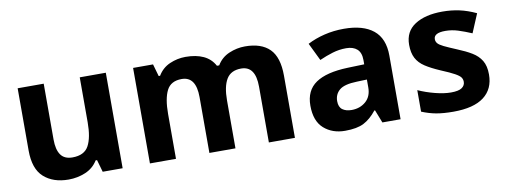

<svg xmlns="http://www.w3.org/2000/svg" viewBox="-52 -814 2843 1081"><g transform="rotate(-10 1370.0 -273.5)"><path d="M579 -546V0H465L445 -70H437Q411 -28 365.5 -9Q320 10 269 10Q181 10 128 -37.5Q75 -85 75 -190V-546H224V-227Q224 -169 245 -139Q266 -109 312 -109Q380 -109 405 -155.5Q430 -202 430 -289V-546Z M1376 -556Q1469 -556 1516.5 -508.5Q1564 -461 1564 -356V0H1415V-319Q1415 -437 1333 -437Q1274 -437 1249 -395Q1224 -353 1224 -274V0H1075V-319Q1075 -437 993 -437Q931 -437 907.5 -390.5Q884 -344 884 -257V0H735V-546H849L869 -476H877Q902 -518 945.5 -537Q989 -556 1036 -556Q1096 -556 1138 -536.5Q1180 -517 1202 -476H1215Q1240 -518 1284.5 -537Q1329 -556 1376 -556Z M1941 -557Q2051 -557 2109.5 -509.5Q2168 -462 2168 -364V0H2064L2035 -74H2031Q1996 -30 1957 -10Q1918 10 1850 10Q1777 10 1729 -32.5Q1681 -75 1681 -163Q1681 -250 1742 -291.5Q1803 -333 1925 -337L2020 -340V-364Q2020 -407 1997.5 -427Q1975 -447 1935 -447Q1895 -447 1857 -435.5Q1819 -424 1781 -407L1732 -508Q1776 -531 1829.5 -544Q1883 -557 1941 -557ZM1962 -251Q1890 -249 1862 -225Q1834 -201 1834 -162Q1834 -128 1854 -113.5Q1874 -99 1906 -99Q1954 -99 1987 -127.5Q2020 -156 2020 -208V-253Z M2702 -162Q2702 -79 2643.5 -34.5Q2585 10 2469 10Q2412 10 2371 2.5Q2330 -5 2289 -22V-145Q2333 -125 2384 -112Q2435 -99 2474 -99Q2518 -99 2536.5 -112Q2555 -125 2555 -146Q2555 -160 2547.5 -171Q2540 -182 2515 -196Q2490 -210 2437 -232Q2386 -254 2353 -275.5Q2320 -297 2304 -327.5Q2288 -358 2288 -404Q2288 -480 2347 -518Q2406 -556 2504 -556Q2555 -556 2601 -546Q2647 -536 2696 -513L2651 -406Q2611 -423 2575 -434.5Q2539 -446 2502 -446Q2436 -446 2436 -410Q2436 -397 2444.5 -386.5Q2453 -376 2477.5 -364Q2502 -352 2550 -332Q2597 -313 2631 -292.5Q2665 -272 2683.5 -241.5Q2702 -211 2702 -162Z"/></g></svg>

Font: Noto Sans Medefaidrin
Style: Bold
Weight: 700
Designer: Dalton Maag Ltd
Foundry: Dalton Maag Ltd
Version: Version 1.002; ttfautohint (v1.8.4.7-5d5b)